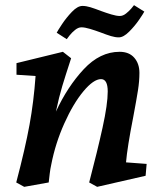

<svg xmlns="http://www.w3.org/2000/svg" viewBox="-20 -712 629 745"><path d="M118 -417 44 -422V-467L224 -511L256 -486Q234 -419 221.5 -377.5Q209 -336 197 -279Q242 -376 305 -443.5Q368 -511 444 -511Q481 -511 501 -488Q521 -465 521 -429Q521 -398 515.5 -362.5Q510 -327 497 -258Q474 -141 469 -82L549 -76L545 -30L357 13L326 -4Q358 -126 378 -217Q398 -308 398 -357Q398 -405 372 -405Q343 -405 303.5 -357.5Q264 -310 229.5 -233Q195 -156 179 -74Q175 -56 173 -38.5Q171 -21 169 -4L74 13L43 -4Q78 -137 94.5 -227.5Q111 -318 118 -417ZM300 -689Q314 -689 330.5 -684Q347 -679 373 -669Q392 -662 412 -656Q432 -650 445 -650Q457 -650 469 -659.5Q481 -669 489.5 -679Q498 -689 500 -692L540 -667Q536 -659 519.5 -635Q503 -611 481 -589Q459 -567 441 -567Q427 -567 410.5 -572Q394 -577 368 -587Q349 -594 329 -600Q309 -606 296 -606Q284 -606 271.5 -596Q259 -586 250 -574.5Q241 -563 239 -560L200 -585Q204 -593 220.5 -618Q237 -643 259 -666Q281 -689 300 -689Z"/></svg>

Font: Andada Pro
Style: Bold Italic
Weight: 700
Italic angle: -7°
Designer: Carolina Giovagnoli
Foundry: Huerta Tipografica
Version: Version 3.005; ttfautohint (v1.8.4)